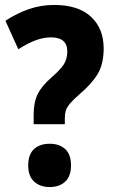

<svg xmlns="http://www.w3.org/2000/svg" viewBox="-20 -744 456 776"><path d="M116 -281Q116 -330 132 -363Q148 -396 188 -431Q224 -462 238 -484Q252 -506 252 -536Q252 -593 186 -593Q155 -593 122.5 -580.5Q90 -568 54 -545L2 -660Q49 -691 97.5 -707.5Q146 -724 199 -724Q296 -724 347.5 -676.5Q399 -629 399 -548Q399 -485 374.5 -444.5Q350 -404 300 -362Q275 -340 262.5 -325Q250 -310 246 -297Q242 -284 242 -267V-242H116ZM94 -75Q94 -120 117.5 -141.5Q141 -163 181 -163Q220 -163 243.5 -141.5Q267 -120 267 -75Q267 -32 243.5 -10Q220 12 181 12Q142 12 118 -10Q94 -32 94 -75Z"/></svg>

Font: Noto Sans Condensed ExtraBold
Style: Regular
Weight: 800
Width: 3
Designer: Monotype Design Team
Foundry: Monotype Imaging Inc.
Version: Version 2.013; ttfautohint (v1.8.4.7-5d5b)